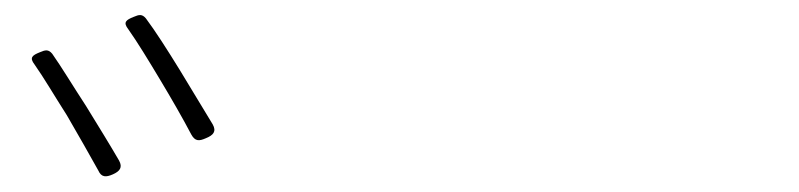

<svg xmlns="http://www.w3.org/2000/svg" viewBox="-20 -845 1040 250"><path d="M92 -707C75 -733 60 -758 48 -775C43 -781 39 -780 32 -777C22 -773 18 -770 25 -761C37 -744 51 -720 67 -695C82 -669 97 -643 108 -623C112 -614 118 -614 127 -618C136 -622 140 -627 135 -636C124 -655 108 -681 92 -707ZM214 -754C198 -780 182 -805 170 -821C165 -827 161 -826 154 -823C144 -819 140 -816 147 -807C159 -790 173 -767 188 -742C203 -717 218 -691 229 -670C234 -661 239 -661 248 -665C258 -669 262 -674 257 -683C245 -703 229 -729 214 -754Z"/></svg>

Font: GenSenRounded2 TW EL
Style: Regular
Weight: 250
Version: Version 2.100;PS 2.1;hotconv 16.6.51;makeotf.lib2.5.65220 DE